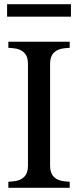

<svg xmlns="http://www.w3.org/2000/svg" viewBox="-20 -900 374 920"><path d="M220 -105Q220 -71 238 -52.5Q256 -34 291 -31L314 -29V0H20V-29L43 -31Q78 -34 96 -52.5Q114 -71 114 -105V-595Q114 -629 96 -647.5Q78 -666 43 -669L20 -671V-700H314V-671L291 -669Q256 -666 238 -647.5Q220 -629 220 -595ZM14 -880H320V-820H14Z"/></svg>

Font: Redaction
Style: Regular
Weight: 400
Designer: Jeremy Mickel / Forest Young
Foundry: MCKL
Version: Version 2.001; Redaction